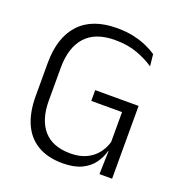

<svg xmlns="http://www.w3.org/2000/svg" viewBox="-121 -755 823 871"><g transform="rotate(20 290.5 -319.5)"><path d="M274 11Q202.5 11 153.8 -17.8Q105 -46.5 80.5 -101.2Q56 -156 56 -234.5V-393.5Q56 -517 117.8 -583.5Q179.5 -650 299 -650Q344 -650 380.2 -641.8Q416.5 -633.5 444.2 -621Q472 -608.5 491.5 -595L497.5 -538Q464 -561 417.2 -578.5Q370.5 -596 308.5 -596Q213.5 -596 166.2 -543.5Q119 -491 119 -392.5V-235Q119 -143 162.5 -93Q206 -43 292 -43Q336.5 -43 368.5 -58.2Q400.5 -73.5 420.5 -99Q440.5 -124.5 449 -155.5V-323L460.5 -299.5H300.5V-351.5H510V-111L450 -112Q442 -80 421.5 -51.8Q401 -23.5 365 -6.2Q329 11 274 11ZM452.5 -132H510V0H449Z"/></g></svg>

Font: Anek Gujarati Medium Light
Style: Regular
Weight: 300
Version: Version 1.003